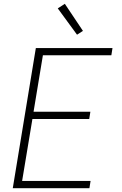

<svg xmlns="http://www.w3.org/2000/svg" viewBox="-20 -987 640 1007"><path d="M47 0 168 -735H570L564 -697H205L156 -401H454L448 -363H150L96 -38H455L449 0ZM384 -805 283 -943 320 -967 415 -825Z"/></svg>

Font: Iosevka Extralight Extended
Style: Italic
Weight: 200
Width: 7
Italic angle: -9°
Monospace: yes
Designer: Belleve Invis
Foundry: Belleve Invis
Version: Version 32.5.0; ttfautohint (v1.8.4)